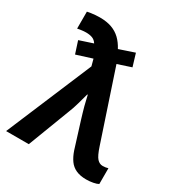

<svg xmlns="http://www.w3.org/2000/svg" viewBox="-184 -884 936 1012"><g transform="rotate(30 284.0 -378.0)"><path d="M-1 0 218 -520 207 -561 112 -531 88 -605 170 -632Q159 -649 143 -655Q127 -661 105 -661Q91 -661 77.5 -659Q64 -657 53 -655V-758Q62 -760 75 -762Q88 -764 102.5 -765Q117 -766 128 -766Q170 -766 200.5 -755Q231 -744 253.5 -722.5Q276 -701 293 -669L385 -700L408 -624L326 -597L466 -177Q482 -128 497 -111.5Q512 -95 532 -95Q540 -95 549 -96.5Q558 -98 564 -100V-4Q554 2 533.5 6Q513 10 491 10Q455 10 429.5 -1.5Q404 -13 388 -35.5Q372 -58 361 -90L311 -250Q306 -267 300.5 -285Q295 -303 290.5 -320.5Q286 -338 282.5 -353.5Q279 -369 276 -381H273Q265 -352 255.5 -317.5Q246 -283 234 -254L137 0Z"/></g></svg>

Font: Noto Sans Display SemiBold
Style: Regular
Weight: 600
Designer: Monotype Design Team
Foundry: Monotype Imaging Inc.
Version: Version 2.003